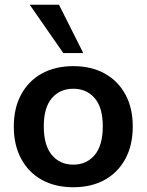

<svg xmlns="http://www.w3.org/2000/svg" viewBox="-20 -777 616 807"><path d="M288 10Q212 10 156 -21Q100 -52 69 -109.5Q38 -167 38 -245Q38 -323 69 -380Q100 -437 156 -468Q212 -499 288 -499Q364 -499 420 -468Q476 -437 507 -380Q538 -323 538 -245Q538 -167 507 -109.5Q476 -52 420 -21Q364 10 288 10ZM288 -85Q344 -85 378 -125.5Q412 -166 412 -246Q412 -325 378 -364.5Q344 -404 288 -404Q232 -404 198 -364.5Q164 -325 164 -246Q164 -166 198 -125.5Q232 -85 288 -85ZM246 -554 105 -757H228L330 -554Z"/></svg>

Font: NunitoSans3
Style: Bold
Weight: 700
Designer: Vernon Adams
Foundry: Vernon Adams
Version: Version 3.101;gftools[0.9.27]